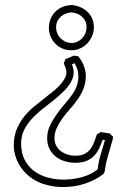

<svg xmlns="http://www.w3.org/2000/svg" viewBox="-20 -506 498 769"><path d="M293 -280.8Q309.1 -261.2 316.4 -241Q323.7 -220.7 323.7 -199.7Q323.7 -173.3 313 -147.5Q302.2 -121.6 283.7 -97.7Q272.5 -83 257.6 -66.4Q242.7 -49.8 229.5 -31.5Q216.3 -13.2 207.3 6.6Q198.2 26.4 198.2 47.4Q198.2 64.5 205.3 77.6Q212.4 90.8 224.1 99.6Q235.8 108.4 250.7 113Q265.6 117.7 281.7 117.7Q305.2 117.7 319.6 109.9Q334 102.1 343 89.8Q352.1 77.6 357.4 62.3Q362.8 46.9 368.2 32.2Q375.5 28.3 383.8 22.9Q392.6 24.4 401.6 25.9Q410.6 27.3 419.9 28.8Q425.8 35.6 432.6 41.5Q432.6 48.8 430.7 55.2Q428.7 61.5 426.8 68.4Q418.5 97.2 410.6 124.5Q402.8 151.9 398.9 182.6Q397 186.5 394 190.9Q362.3 215.8 320.1 229.5Q277.8 243.2 233.4 243.2Q199.7 243.2 168 235.1Q136.2 227.1 109.9 209.7Q83.5 192.4 64.5 165.8Q45.4 139.2 37.6 102.5Q36.1 95.7 35.6 89.6Q35.2 83.5 35.2 77.1Q35.2 40.5 46.6 12.5Q58.1 -15.6 76.4 -38.6Q94.7 -61.5 118.4 -80.8Q142.1 -100.1 166 -118.7Q176.3 -127 190.2 -137.9Q204.1 -148.9 216.6 -161.6Q229 -174.3 237.5 -188.5Q246.1 -202.6 246.1 -217.3Q246.1 -226.1 242.4 -235.1Q238.8 -244.1 235.4 -252Q237.3 -256.3 238.8 -260.5Q240.2 -264.6 242.2 -269Q250.5 -272.5 258.8 -275.9Q267.1 -279.3 275.4 -283.2ZM279.3 -252.9Q276.9 -252 275.6 -251.5Q274.4 -251 273.7 -250.7Q272.9 -250.5 271.7 -250Q270.5 -249.5 268.1 -248.5Q274.9 -231 274.9 -216.8Q274.9 -202.1 269.8 -189.2Q264.6 -176.3 256.1 -164.6Q247.6 -152.8 236.6 -141.8Q225.6 -130.9 213.9 -120.6Q191.9 -101.1 165.8 -81.8Q139.6 -62.5 117.2 -40.3Q94.7 -18.1 79.6 8.5Q64.5 35.2 64.5 68.8Q64.5 106.9 78.9 134.3Q93.3 161.6 116.9 179.2Q140.6 196.8 171.4 205.1Q202.1 213.4 234.9 213.4Q269.5 213.4 305.9 204.1Q342.3 194.8 371.1 172.4Q374.5 141.6 383.3 113Q392.1 84.5 400.4 55.2Q397.9 54.7 395.8 54.4Q393.6 54.2 391.1 53.7Q384.8 71.3 377.2 87.9Q369.6 104.5 357.4 117.4Q345.2 130.4 327.1 138.2Q309.1 146 281.7 146Q261.2 146 241.2 140.4Q221.2 134.8 205.1 122.6Q189 110.4 179 91.8Q168.9 73.2 168.9 46.9Q168.9 21.5 179.7 -1.7Q190.4 -24.9 205.8 -46.6Q221.2 -68.4 238.5 -88.4Q255.9 -108.4 269 -127Q281.2 -144 287.6 -162.4Q293.9 -180.7 293.9 -199.2Q293.9 -215.3 289.3 -229.7Q284.7 -244.1 279.3 -250.5ZM267.6 -485.8Q284.2 -484.4 300 -478Q315.9 -471.7 328.4 -460.4Q340.8 -449.2 348.4 -433.3Q356 -417.5 356 -397Q356 -379.4 349.1 -362.5Q342.3 -345.7 330.3 -333Q318.4 -320.3 302 -312.5Q285.6 -304.7 266.1 -304.7Q245.1 -304.7 228.3 -312.5Q211.4 -320.3 199.7 -333Q188 -345.7 181.9 -361.8Q175.8 -377.9 175.8 -395Q175.8 -409.7 180.9 -425Q186 -440.4 196.5 -453.4Q207 -466.3 223.6 -475.1Q240.2 -483.9 262.7 -485.4ZM266.1 -456.5Q254.4 -455.6 243.4 -451.4Q232.4 -447.3 223.9 -439.7Q215.3 -432.1 210 -421.4Q204.6 -410.6 204.6 -396Q204.6 -383.8 209.2 -372.6Q213.9 -361.3 222.4 -352.8Q231 -344.2 242.2 -339.1Q253.4 -334 266.6 -334Q279.8 -334 290.8 -339.4Q301.8 -344.7 309.8 -353.5Q317.9 -362.3 322.3 -373.5Q326.7 -384.8 326.7 -397Q326.7 -411.1 321.5 -421.6Q316.4 -432.1 307.9 -439.7Q299.3 -447.3 288.3 -451.4Q277.3 -455.6 266.1 -456.5Z"/></svg>

Font: XB Kayhan Pook
Style: Regular
Weight: 700
Designer: Behnam
Foundry: Irmug
Version: Version 7.300 2009